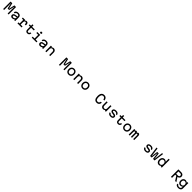

<svg xmlns="http://www.w3.org/2000/svg" viewBox="2451 -7615 14598 14598"><g transform="rotate(45 9750.0 -316.0)"><path d="M80 -800H266L373 -330H383L490 -800H670V0H564V-500L568 -720H558L456 -270H294L192 -720H182L186 -500V0H80Z M1280 -279 1066 -247Q1024 -240 1003.5 -219Q983 -198 983 -163Q983 -131 1011 -109.5Q1039 -88 1082 -88Q1133 -88 1176 -110.5Q1219 -133 1243.5 -172.5Q1268 -212 1268 -259V-380Q1268 -443 1228.5 -478Q1189 -513 1118 -513Q1044 -513 997 -481Q950 -449 936 -390H830Q836 -459 873 -510Q910 -561 974 -588.5Q1038 -616 1122 -616Q1244 -616 1310 -557Q1376 -498 1376 -388V0H1268V-60H1238Q1209 -22 1165 -3Q1121 16 1060 16Q1001 16 957 -6Q913 -28 889.5 -67.5Q866 -107 866 -160Q866 -234 915 -281.5Q964 -329 1055 -342L1280 -376Z M1848 -600V-554H1878Q1897 -584 1931 -600Q1965 -616 2008 -616Q2088 -616 2134 -563.5Q2180 -511 2180 -420V-340H2066V-404Q2066 -457 2042 -484.5Q2018 -512 1972 -512Q1914 -512 1885 -463.5Q1856 -415 1856 -320V-104H2064V0H1620V-104H1746V-496H1600V-600Z M2590 -600H2884V-496H2590V-200Q2590 -145 2615 -116.5Q2640 -88 2690 -88Q2737 -88 2765 -118Q2793 -148 2807 -210H2905Q2899 -101 2842 -42.5Q2785 16 2686 16Q2587 16 2533.5 -40Q2480 -96 2480 -200V-496H2334V-600H2480V-756H2590Z M3465 -600V-104H3665V0H3155V-104H3355V-496H3155V-600ZM3314 -770Q3314 -807 3337.5 -827.5Q3361 -848 3402 -848Q3443 -848 3466.5 -827.5Q3490 -807 3490 -770Q3490 -733 3466.5 -712.5Q3443 -692 3402 -692Q3361 -692 3337.5 -712.5Q3314 -733 3314 -770Z M4280 -279 4066 -247Q4024 -240 4003.5 -219Q3983 -198 3983 -163Q3983 -131 4011 -109.5Q4039 -88 4082 -88Q4133 -88 4176 -110.5Q4219 -133 4243.5 -172.5Q4268 -212 4268 -259V-380Q4268 -443 4228.5 -478Q4189 -513 4118 -513Q4044 -513 3997 -481Q3950 -449 3936 -390H3830Q3836 -459 3873 -510Q3910 -561 3974 -588.5Q4038 -616 4122 -616Q4244 -616 4310 -557Q4376 -498 4376 -388V0H4268V-60H4238Q4209 -22 4165 -3Q4121 16 4060 16Q4001 16 3957 -6Q3913 -28 3889.5 -67.5Q3866 -107 3866 -160Q3866 -234 3915 -281.5Q3964 -329 4055 -342L4280 -376Z M4620 -600H4730V-552H4760Q4785 -582 4825 -599Q4865 -616 4911 -616Q4980 -616 5032.5 -586Q5085 -556 5113.5 -501.5Q5142 -447 5142 -376V0H5032V-346Q5032 -425 4993 -467.5Q4954 -510 4881 -510Q4808 -510 4769 -467.5Q4730 -425 4730 -346V0H4620Z M6080 -800H6266L6373 -330H6383L6490 -800H6670V0H6564V-500L6568 -720H6558L6456 -270H6294L6192 -720H6182L6186 -500V0H6080Z M6830 -300Q6830 -394 6867 -465.5Q6904 -537 6970.5 -576.5Q7037 -616 7125 -616Q7213 -616 7279.5 -576.5Q7346 -537 7383 -465.5Q7420 -394 7420 -300Q7420 -206 7383 -134.5Q7346 -63 7279.5 -23.5Q7213 16 7125 16Q7037 16 6970.5 -23.5Q6904 -63 6867 -134.5Q6830 -206 6830 -300ZM7310 -300Q7310 -398 7260.5 -455Q7211 -512 7125 -512Q7039 -512 6989.5 -455Q6940 -398 6940 -300Q6940 -202 6989.5 -145Q7039 -88 7125 -88Q7211 -88 7260.5 -145Q7310 -202 7310 -300Z M7620 -600H7730V-552H7760Q7785 -582 7825 -599Q7865 -616 7911 -616Q7980 -616 8032.5 -586Q8085 -556 8113.5 -501.5Q8142 -447 8142 -376V0H8032V-346Q8032 -425 7993 -467.5Q7954 -510 7881 -510Q7808 -510 7769 -467.5Q7730 -425 7730 -346V0H7620Z M8330 -300Q8330 -394 8367 -465.5Q8404 -537 8470.5 -576.5Q8537 -616 8625 -616Q8713 -616 8779.5 -576.5Q8846 -537 8883 -465.5Q8920 -394 8920 -300Q8920 -206 8883 -134.5Q8846 -63 8779.5 -23.5Q8713 16 8625 16Q8537 16 8470.5 -23.5Q8404 -63 8367 -134.5Q8330 -206 8330 -300ZM8810 -300Q8810 -398 8760.5 -455Q8711 -512 8625 -512Q8539 -512 8489.5 -455Q8440 -398 8440 -300Q8440 -202 8489.5 -145Q8539 -88 8625 -88Q8711 -88 8760.5 -145Q8810 -202 8810 -300Z M9834 -400Q9834 -607 9914.5 -711.5Q9995 -816 10155 -816Q10239 -816 10302 -781Q10365 -746 10401.5 -679Q10438 -612 10444 -520H10338Q10323 -609 10275.5 -658.5Q10228 -708 10155 -708Q10049 -708 9998.5 -632.5Q9948 -557 9948 -400Q9948 -243 9996 -167.5Q10044 -92 10145 -92Q10215 -92 10259.5 -137.5Q10304 -183 10318 -266H10424Q10418 -178 10383 -114.5Q10348 -51 10287 -17.5Q10226 16 10145 16Q9990 16 9912 -88.5Q9834 -193 9834 -400Z M11130 0H11020V-48H10990Q10965 -18 10925 -1Q10885 16 10839 16Q10770 16 10717.5 -14Q10665 -44 10636.5 -98.5Q10608 -153 10608 -224V-600H10718V-254Q10718 -175 10757 -132.5Q10796 -90 10869 -90Q10942 -90 10981 -132.5Q11020 -175 11020 -254V-600H11130Z M11634 -88Q11704 -88 11739 -109Q11774 -130 11774 -172Q11774 -198 11745.5 -215Q11717 -232 11660 -240L11574 -252Q11468 -267 11419 -308.5Q11370 -350 11370 -426Q11370 -516 11439 -566Q11508 -616 11632 -616Q11756 -616 11827.5 -560Q11899 -504 11904 -404H11804Q11789 -456 11745 -484Q11701 -512 11630 -512Q11556 -512 11518 -491Q11480 -470 11480 -428Q11480 -402 11508.5 -385Q11537 -368 11594 -360L11680 -348Q11786 -333 11835 -291.5Q11884 -250 11884 -174Q11884 -84 11817.5 -34Q11751 16 11632 16Q11511 16 11441 -36.5Q11371 -89 11366 -184H11467Q11482 -138 11524.5 -113Q11567 -88 11634 -88Z M12340 -600H12634V-496H12340V-200Q12340 -145 12365 -116.5Q12390 -88 12440 -88Q12487 -88 12515 -118Q12543 -148 12557 -210H12655Q12649 -101 12592 -42.5Q12535 16 12436 16Q12337 16 12283.5 -40Q12230 -96 12230 -200V-496H12084V-600H12230V-756H12340Z M12830 -300Q12830 -394 12867 -465.5Q12904 -537 12970.5 -576.5Q13037 -616 13125 -616Q13213 -616 13279.5 -576.5Q13346 -537 13383 -465.5Q13420 -394 13420 -300Q13420 -206 13383 -134.5Q13346 -63 13279.5 -23.5Q13213 16 13125 16Q13037 16 12970.5 -23.5Q12904 -63 12867 -134.5Q12830 -206 12830 -300ZM13310 -300Q13310 -398 13260.5 -455Q13211 -512 13125 -512Q13039 -512 12989.5 -455Q12940 -398 12940 -300Q12940 -202 12989.5 -145Q13039 -88 13125 -88Q13211 -88 13260.5 -145Q13310 -202 13310 -300Z M13690 -600V-552H13769L13704 -512Q13707 -560 13736 -588Q13765 -616 13812 -616Q13855 -616 13885 -583.5Q13915 -551 13922 -498L13857 -546H13985L13925 -512Q13928 -559 13960.5 -587.5Q13993 -616 14042 -616Q14101 -616 14137.5 -569Q14174 -522 14174 -446V0H14064V-400Q14064 -446 14047.5 -469Q14031 -492 13998 -492Q13965 -492 13948.5 -469Q13932 -446 13932 -400V0H13822V-400Q13822 -446 13805.5 -469Q13789 -492 13756 -492Q13723 -492 13706.5 -469Q13690 -446 13690 -400V0H13580V-600Z M15384 -88Q15454 -88 15489 -109Q15524 -130 15524 -172Q15524 -198 15495.5 -215Q15467 -232 15410 -240L15324 -252Q15218 -267 15169 -308.5Q15120 -350 15120 -426Q15120 -516 15189 -566Q15258 -616 15382 -616Q15506 -616 15577.5 -560Q15649 -504 15654 -404H15554Q15539 -456 15495 -484Q15451 -512 15380 -512Q15306 -512 15268 -491Q15230 -470 15230 -428Q15230 -402 15258.5 -385Q15287 -368 15344 -360L15430 -348Q15536 -333 15585 -291.5Q15634 -250 15634 -174Q15634 -84 15567.5 -34Q15501 16 15382 16Q15261 16 15191 -36.5Q15121 -89 15116 -184H15217Q15232 -138 15274.5 -113Q15317 -88 15384 -88Z M15958 -200 15970 -80H15980L16047 -600H16213L16276 -80H16286L16298 -200L16376 -800H16476L16365 0H16197L16132 -540H16122L16052 0H15885L15774 -800H15881Z M16564 -300Q16564 -394 16597.5 -465.5Q16631 -537 16692.5 -576.5Q16754 -616 16834 -616Q16888 -616 16933.5 -595Q16979 -574 17000 -540H17030V-848H17140V0H17030V-60H17000Q16979 -26 16933.5 -5Q16888 16 16834 16Q16754 16 16692.5 -23.5Q16631 -63 16597.5 -134.5Q16564 -206 16564 -300ZM17034 -300Q17034 -398 16986 -455Q16938 -512 16854 -512Q16770 -512 16722 -455Q16674 -398 16674 -300Q16674 -202 16722 -145Q16770 -88 16854 -88Q16938 -88 16986 -145Q17034 -202 17034 -300Z M18124 -800H18432Q18508 -800 18565.5 -772Q18623 -744 18654.5 -691.5Q18686 -639 18686 -569Q18686 -503 18654 -452Q18622 -401 18564.5 -373Q18507 -345 18432 -345H18238V0H18124ZM18340 -365H18466L18706 0H18574ZM18572 -568Q18572 -623 18534 -657.5Q18496 -692 18434 -692H18238V-444H18434Q18496 -444 18534 -478.5Q18572 -513 18572 -568Z M19114 216Q19034 216 18971.5 191.5Q18909 167 18873 122.5Q18837 78 18834 20H18942Q18959 65 19004.5 90.5Q19050 116 19114 116Q19195 116 19240.5 77.5Q19286 39 19286 -30V-94H19256Q19234 -64 19190.5 -46Q19147 -28 19098 -28Q19020 -28 18960 -64.5Q18900 -101 18867 -167Q18834 -233 18834 -320Q18834 -408 18867 -475Q18900 -542 18960 -579Q19020 -616 19098 -616Q19148 -616 19191.5 -597Q19235 -578 19256 -546H19286V-600H19396V-20Q19396 51 19362 104Q19328 157 19264 186.5Q19200 216 19114 216ZM19118 -128Q19199 -128 19245.5 -179.5Q19292 -231 19292 -320Q19292 -409 19245.5 -460.5Q19199 -512 19118 -512Q19037 -512 18990.5 -460.5Q18944 -409 18944 -320Q18944 -231 18990.5 -179.5Q19037 -128 19118 -128Z"/></g></svg>

Font: Martian Mono Custom sWd Rg
Style: Regular
Weight: 400
Width: 6
Monospace: yes
Designer: Alex Havermale
Foundry: Evil Martians
Version: Version 1.000